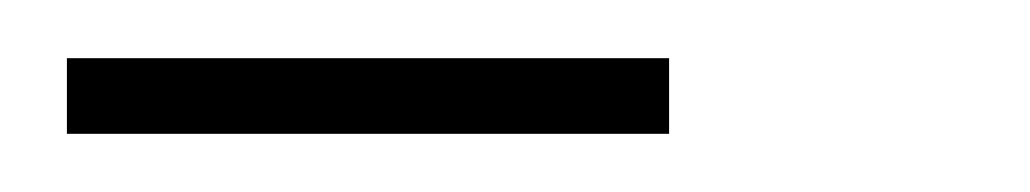

<svg xmlns="http://www.w3.org/2000/svg" viewBox="-20 -507 354 66"><path d="M3 -461V-487H210V-461Z"/></svg>

Font: Genos Light
Style: Regular
Weight: 300
Designer: Robert E. Leuschke
Foundry: Robert E. Leuschke
Version: Version 1.010